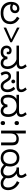

<svg xmlns="http://www.w3.org/2000/svg" viewBox="2512 -3342 844 5907"><g transform="rotate(90 2933.5 -388.0)"><path d="M375 12Q267 12 191.5 -29Q116 -70 76.5 -142.5Q37 -215 37 -308Q37 -387 62.5 -444Q88 -501 134.5 -532Q181 -563 242 -563Q287 -563 319 -547Q351 -531 368 -501Q385 -471 385 -429Q385 -386 365.5 -352Q346 -318 307.5 -298Q269 -278 212 -278Q190 -278 171 -282Q152 -286 136.5 -293.5Q121 -301 108 -309L118 -380Q128 -373 141.5 -365.5Q155 -358 171 -353Q187 -348 206 -348Q259 -348 283 -370.5Q307 -393 307 -427Q307 -459 289 -476Q271 -493 242 -493Q209 -493 180 -475Q151 -457 133 -416Q115 -375 115 -306Q115 -241 145 -187Q175 -133 233.5 -101Q292 -69 378 -69Q462 -69 520.5 -94Q579 -119 609.5 -166.5Q640 -214 640 -281Q640 -352 600 -403.5Q560 -455 492 -491L538 -565Q625 -518 673.5 -448Q722 -378 722 -281Q722 -201 686.5 -134.5Q651 -68 574.5 -28Q498 12 375 12Z M829 -155 1188 -313 829 -490V-568L1280 -333V-284L829 -77Z M1577 12Q1521 12 1476.5 -10Q1432 -32 1407 -72Q1382 -112 1382 -167Q1382 -211 1400 -246.5Q1418 -282 1452 -303Q1486 -324 1534 -324Q1587 -324 1619 -299Q1651 -274 1651 -231Q1651 -215 1648 -199Q1645 -183 1638 -172L1570 -178Q1572 -184 1574 -193.5Q1576 -203 1576 -210Q1576 -232 1564 -243Q1552 -254 1531 -254Q1500 -254 1479.5 -232.5Q1459 -211 1459 -170Q1459 -125 1490 -96Q1521 -67 1585 -67Q1654 -67 1686 -102Q1718 -137 1723 -195H1799Q1804 -128 1838.5 -97.5Q1873 -67 1921 -67Q1977 -67 1999 -103.5Q2021 -140 2021 -191Q2021 -250 2000.5 -299.5Q1980 -349 1946 -387Q1912 -425 1871 -448Q1830 -471 1789 -477L1942 -483Q1993 -451 2029 -407Q2065 -363 2084 -310.5Q2103 -258 2103 -198Q2103 -126 2078.5 -79.5Q2054 -33 2014 -10.5Q1974 12 1928 12Q1877 12 1845 -1Q1813 -14 1791 -39.5Q1769 -65 1747 -101L1778 -105Q1752 -57 1722.5 -32Q1693 -7 1657.5 2.5Q1622 12 1577 12ZM1382 -474V-551H1892Q1946 -551 1968 -556Q1990 -561 2000 -569Q2014 -579 2018 -591.5Q2022 -604 2022 -618Q2022 -651 2006 -682.5Q1990 -714 1957 -747L2022 -790Q2069 -738 2086 -696.5Q2103 -655 2103 -612Q2103 -593 2095.5 -565.5Q2088 -538 2062 -516Q2037 -494 2002.5 -484Q1968 -474 1910 -474Z M2628 12Q2575 12 2540.5 -8Q2506 -28 2482.5 -59.5Q2459 -91 2439 -125Q2414 -169 2396 -191Q2378 -213 2362.5 -221Q2347 -229 2327 -229Q2293 -229 2274.5 -207.5Q2256 -186 2256 -148Q2256 -116 2270 -82.5Q2284 -49 2307 -17L2229 14Q2206 -18 2191 -60.5Q2176 -103 2176 -146Q2176 -192 2196 -228Q2216 -264 2250 -284.5Q2284 -305 2326 -305Q2368 -305 2397 -292Q2426 -279 2448.5 -253Q2471 -227 2494 -187Q2517 -148 2536.5 -121Q2556 -94 2579 -80.5Q2602 -67 2635 -67Q2685 -67 2709 -103Q2733 -139 2733 -194Q2733 -239 2715 -286Q2697 -333 2649 -387L2717 -435Q2764 -384 2789.5 -327Q2815 -270 2815 -203Q2815 -101 2766 -44.5Q2717 12 2628 12ZM2486 -315Q2462 -315 2445 -332Q2428 -349 2428 -374Q2428 -399 2445 -416Q2462 -433 2486 -433Q2511 -433 2527.5 -416Q2544 -399 2544 -374Q2544 -349 2527.5 -332Q2511 -315 2486 -315ZM2177 -474V-551H2603Q2657 -551 2679 -556Q2701 -561 2712 -569Q2725 -579 2729.5 -591.5Q2734 -604 2734 -618Q2734 -651 2718 -682.5Q2702 -714 2669 -747L2734 -790Q2781 -738 2798 -696.5Q2815 -655 2815 -612Q2815 -593 2807 -565.5Q2799 -538 2774 -516Q2748 -494 2713.5 -484Q2679 -474 2622 -474Z M3070 12Q2992 12 2944 -46Q2896 -104 2896 -220Q2896 -282 2913.5 -334Q2931 -386 2966 -425.5Q3001 -465 3051 -487L3066 -474H2896V-551H3366Q3419 -551 3441.5 -556Q3464 -561 3474 -569Q3488 -579 3492 -591.5Q3496 -604 3496 -618Q3496 -651 3480 -682.5Q3464 -714 3431 -747L3496 -790Q3543 -738 3560 -696.5Q3577 -655 3577 -612Q3577 -593 3569 -565.5Q3561 -538 3536 -516Q3526 -507 3511.5 -499Q3497 -491 3479 -485.5Q3461 -480 3437 -477L3438 -483Q3481 -460 3512 -421Q3543 -382 3560 -331Q3577 -280 3577 -220Q3577 -104 3528.5 -46Q3480 12 3399 12Q3356 12 3324.5 0.5Q3293 -11 3268 -36.5Q3243 -62 3220 -104L3252 -109Q3229 -58 3200.5 -32Q3172 -6 3139 3Q3106 12 3070 12ZM3081 -67Q3131 -67 3162 -102Q3193 -137 3198 -195H3274Q3279 -128 3314.5 -97.5Q3350 -67 3391 -67Q3439 -67 3467 -101Q3495 -135 3495 -217Q3495 -269 3479.5 -316Q3464 -363 3433 -399Q3402 -435 3355.5 -455.5Q3309 -476 3247 -476H3230Q3168 -476 3121 -457Q3074 -438 3042 -403Q3010 -368 2994 -321.5Q2978 -275 2978 -219Q2978 -137 3005 -102Q3032 -67 3081 -67Z M3766 -414Q3740 -414 3722 -430Q3704 -446 3704 -482Q3704 -520 3722 -535Q3740 -550 3766 -550Q3792 -550 3810 -535Q3828 -520 3828 -482Q3828 -446 3810 -430Q3792 -414 3766 -414ZM3766 14Q3740 14 3722 -2Q3704 -18 3704 -54Q3704 -92 3722 -107Q3740 -122 3766 -122Q3792 -122 3810 -107Q3828 -92 3828 -54Q3828 -18 3810 -2Q3792 14 3766 14Z M4086 -537Q4086 -518 4084.5 -498Q4083 -478 4081 -462H4087Q4104 -490 4130 -508Q4156 -526 4188 -535.5Q4220 -545 4254 -545Q4319 -545 4362.5 -524.5Q4406 -504 4428 -461Q4450 -418 4450 -349V0H4363V-343Q4363 -408 4334 -440Q4305 -472 4243 -472Q4153 -472 4119.5 -421.5Q4086 -371 4086 -277V0H3998V-760H4086Z M4839 12Q4765 12 4714 -14Q4663 -40 4631.5 -83Q4600 -126 4585.5 -177Q4571 -228 4571 -279Q4571 -360 4604 -424.5Q4637 -489 4697 -526Q4757 -563 4837 -563Q4912 -563 4963 -536.5Q5014 -510 5045 -467Q5076 -424 5089.5 -373.5Q5103 -323 5103 -276Q5103 -191 5070 -126Q5037 -61 4978 -24.5Q4919 12 4839 12ZM4837 -67Q4893 -67 4934 -91.5Q4975 -116 4998 -163.5Q5021 -211 5021 -279Q5021 -340 5000 -386Q4979 -432 4938 -458Q4897 -484 4836 -484Q4784 -484 4742.5 -461Q4701 -438 4677 -392Q4653 -346 4653 -277Q4653 -209 4675 -162Q4697 -115 4738.5 -91Q4780 -67 4837 -67ZM5252 12Q5176 12 5119 -26.5Q5062 -65 5017 -123L5069 -177Q5110 -124 5154 -95.5Q5198 -67 5253 -67Q5315 -67 5348 -106Q5381 -145 5381 -210Q5381 -276 5355.5 -329.5Q5330 -383 5283.5 -421Q5237 -459 5175 -477L5313 -481Q5361 -451 5394.5 -412.5Q5428 -374 5445.5 -325Q5463 -276 5463 -215Q5463 -175 5452.5 -134.5Q5442 -94 5418 -61Q5394 -28 5353 -8Q5312 12 5252 12ZM5619 12Q5543 12 5486.5 -26.5Q5430 -65 5384 -123L5435 -177Q5477 -124 5521 -95.5Q5565 -67 5622 -67Q5682 -67 5715 -106Q5748 -145 5748 -210Q5748 -280 5723 -333Q5698 -386 5654 -424.5Q5610 -463 5552 -488L5595 -565Q5663 -532 5716 -482Q5769 -432 5799.5 -365Q5830 -298 5830 -215Q5830 -150 5807 -98.5Q5784 -47 5737.5 -17.5Q5691 12 5619 12ZM5454 -612Q5454 -593 5446.5 -565.5Q5439 -538 5413 -516Q5388 -494 5353.5 -484Q5319 -474 5261 -474H5131V-551H5243Q5297 -551 5319 -556Q5341 -561 5351 -569Q5364 -579 5368.5 -591.5Q5373 -604 5373 -618Q5373 -651 5357 -682.5Q5341 -714 5308 -747L5373 -790Q5420 -738 5437 -696.5Q5454 -655 5454 -612Z"/></g></svg>

Font: hexlkannada05
Style: Book
Weight: 400
Designer: Jelle Bosma - Monotype Design Team
Foundry: Monotype Imaging Inc.
Version: Version 2.003